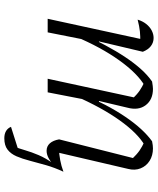

<svg xmlns="http://www.w3.org/2000/svg" viewBox="59 -590 732 890"><g transform="rotate(90 425.0 -145.0)"><path d="M621 201Q601 201 587.5 193Q574 185 568 170L688 132L658 159Q668 134 676.5 104.5Q685 75 699 42Q713 9 738 -26L747 -30Q711 5 679 5Q658 5 644.5 -10Q631 -25 626 -53L717 -413L718 -390Q695 -414 677.5 -426Q660 -438 636 -449L654 -450Q597 -417 537 -332.5Q477 -248 424 -126L413 -154Q439 -215 466 -266.5Q493 -318 521.5 -360Q550 -402 578.5 -433Q607 -464 635 -484Q645 -486 653 -487Q661 -488 668 -488Q701 -488 725.5 -472.5Q750 -457 760.5 -430.5Q771 -404 763 -373L683 -30L668 -52Q695 -53 722 -58Q749 -63 776 -73Q757 -32 745.5 8Q734 48 725 83Q716 118 704.5 144.5Q693 171 673.5 186Q654 201 621 201ZM67 0 167 -460 178 -429Q150 -430 126 -427.5Q102 -425 71 -417Q78 -440 91 -456.5Q104 -473 121 -482Q138 -491 156 -491Q177 -491 193.5 -478.5Q210 -466 220 -441L172 -238L177 -237L130 0ZM345 0 436 -421 441 -390Q418 -414 400.5 -426Q383 -438 359 -449L378 -450Q320 -416 259.5 -331.5Q199 -247 148 -126L136 -154Q162 -215 189.5 -266.5Q217 -318 245 -360Q273 -402 301 -433Q329 -464 358 -484Q371 -486 378.5 -487Q386 -488 392 -488Q442 -488 467.5 -454.5Q493 -421 479 -369L448 -238L454 -237L408 0Z"/></g></svg>

Font: Piazzolla 8pt ExtraLight
Style: Italic
Weight: 250
Italic angle: -11.3°
Designer: Juan Pablo del Peral
Foundry: Huerta Tipografica
Version: Version 2.001